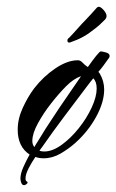

<svg xmlns="http://www.w3.org/2000/svg" viewBox="-20 -450 342 564"><path d="M185 -325H183Q178 -325 178 -331Q178 -336 183 -339Q191 -347 206.5 -364.5Q222 -382 232 -392Q237 -397 247.5 -408.5Q258 -420 265 -428Q269 -430 269 -430Q275 -431 284 -421Q293 -411 293 -403Q293 -397 288 -392Q278 -382 272 -376.5Q266 -371 250 -359Q239 -350 223.5 -341.5Q208 -333 185 -325ZM51 94Q45 94 42.5 87Q40 80 40 75Q40 60 48.5 41Q57 22 67 4Q32 -19 32 -69Q32 -101 47 -133.5Q62 -166 80 -190Q107 -225 142.5 -249Q178 -273 209 -273Q216 -273 222.5 -266Q229 -259 238 -253Q252 -273 262.5 -286Q273 -299 276 -299Q280 -299 291 -296Q302 -293 302 -286Q302 -281 298 -277Q291 -267 284 -257.5Q277 -248 269 -239L273 -234Q286 -212 286 -187Q286 -150 262.5 -107Q239 -64 201 -30Q182 -13 158 1Q134 15 108 15Q95 15 84 11Q73 27 64 44.5Q55 62 55 74Q55 81 58 82.5Q61 84 61 86Q61 89 57 91.5Q53 94 51 94ZM75 -36Q75 -25 81 -18Q83 -22 85.5 -26Q88 -30 90 -33Q102 -53 114 -72Q126 -91 139 -110Q142 -115 154.5 -133.5Q167 -152 184 -176.5Q201 -201 218 -226Q196 -219 173.5 -196Q151 -173 130 -146Q108 -118 91.5 -88Q75 -58 75 -36ZM110 -5Q134 -5 161 -24.5Q188 -44 211.5 -73.5Q235 -103 249.5 -134.5Q264 -166 264 -190Q264 -210 254 -220Q249 -214 244.5 -208Q240 -202 236 -197Q202 -152 168.5 -107.5Q135 -63 103 -17Q101 -15 99.5 -12.5Q98 -10 96 -7Q103 -5 110 -5Z"/></svg>

Font: The Nautigal
Style: Bold
Weight: 700
Designer: Robert E. Leuschke
Foundry: Robert E. Leuschke
Version: Version 1.100; ttfautohint (v1.8.3)